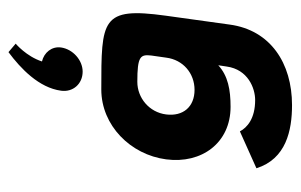

<svg xmlns="http://www.w3.org/2000/svg" viewBox="-148 -408 709 453"><g transform="rotate(-90 206.5 -181.5)"><path d="M396 -145C417 -297 387 -297 222 -297C137 -297 68 -228 57 -144C46 -60 96 8 181 8C221 8 254 2 279 -21L276 -1C269 49 225 66 197 66C153 66 132 47 123 30L36 69C58 139 125 153 185 153C284 153 362 102 375 6ZM163 -144C168 -184 202 -212 240 -212C300 -212 305 -205 302 -179L297 -144C292 -104 260 -77 221 -77C181 -77 158 -104 163 -144ZM264 -341C291 -341 317 -364 321 -392C324 -414 309 -432 288 -437C300 -474 330 -499 330 -499L310 -516C271 -487 226 -444 219 -392C215 -364 235 -341 264 -341Z"/></g></svg>

Font: Hussar Tani
Style: Kurs
Weight: 700
Foundry: Cannot Into Space Fonts
Version: Version 0.92